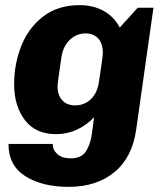

<svg xmlns="http://www.w3.org/2000/svg" viewBox="-20 -541 625 747"><path d="M446 -434 516 -511H577L510 -38Q495 71 425.5 128.5Q356 186 247 186Q144 186 78.5 144.5Q13 103 13 19H185Q185 42 203 58.5Q221 75 255 75Q296 75 313.5 49Q331 23 337 -17L346 -85Q317 -54 279 -36.5Q241 -19 198 -19Q119 -19 77 -73.5Q35 -128 35 -214Q35 -291 62.5 -361.5Q90 -432 147.5 -476.5Q205 -521 290 -521Q342 -521 382.5 -499Q423 -477 446 -434ZM219 -319Q204 -219 204 -205Q204 -170 222.5 -150.5Q241 -131 272 -131Q309 -131 334 -155.5Q359 -180 365 -223L370 -257Q380 -321 380 -334Q380 -372 362 -391.5Q344 -411 313 -411Q278 -411 252 -386.5Q226 -362 219 -319Z"/></svg>

Font: Chivo ExtraBold Italic
Style: Regular
Weight: 800
Italic angle: -8.05°
Designer: Hector Gatti
Foundry: Omnibus-Type
Version: Version 1.007